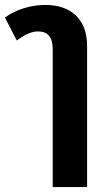

<svg xmlns="http://www.w3.org/2000/svg" viewBox="-21 -539 442 776"><path d="M192 217V-341Q192 -412 133 -412Q94 -412 47 -375L-1 -468Q31 -492 74.5 -505.5Q118 -519 162 -519Q242 -519 286.5 -475.5Q331 -432 331 -353V217Z"/></svg>

Font: Noto Sans Thai Looped UI
Style: Bold
Weight: 700
Designer: Cadson Demak Team
Foundry: Cadson Demak Co., Ltd.
Version: Version 1.000; ttfautohint (v1.8.4.7-5d5b)